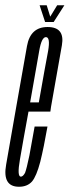

<svg xmlns="http://www.w3.org/2000/svg" viewBox="-43 -709 265 732"><path d="M29.5 3 36.5 -35.5Q21.5 -35.5 33 -101Q44 -166 69 -302Q97 -461.5 106.5 -515Q115.5 -567.5 132 -567.5Q149.5 -567.5 140.5 -515Q130.5 -463.5 105 -318.5H65.5L59 -283.5H149Q150.5 -293 151.5 -301.5Q180.5 -466 193 -536.5Q205 -606 138.5 -606Q73 -606 60 -534Q47.5 -462 19 -302Q-4 -168 -19.5 -82Q-35 3 29.5 3ZM36.5 -35.5 29.5 3Q61 3 79 -17Q96 -37 110.5 -92Q124 -146.5 138 -226.5H89Q78.5 -166.5 69 -116Q58.5 -65.5 52.5 -50Q44.5 -35.5 36.5 -35.5ZM129 -625H161.5L202.5 -689H175L148.5 -645.5L135 -689H108Z"/></svg>

Font: Anybody UltraCondensed Light
Style: Italic
Weight: 300
Width: 1
Italic angle: -10°
Version: Version 1.113;gftools[0.9.25]